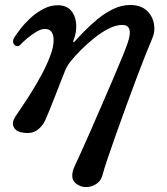

<svg xmlns="http://www.w3.org/2000/svg" viewBox="-20 -508 668 770"><path d="M302 238Q274 226 270.5 205Q267 184 280 157Q287 142 304 105Q321 68 343 17.5Q365 -33 389 -88.5Q413 -144 435 -195Q457 -246 472.5 -284.5Q488 -323 493 -339Q516 -408 470 -408Q445 -408 415.5 -393Q386 -378 357.5 -355Q329 -332 304.5 -307.5Q280 -283 265 -264Q251 -248 242 -227Q237 -215 226.5 -188Q216 -161 203.5 -129Q191 -97 179.5 -68.5Q168 -40 160 -23Q148 2 125 16.5Q102 31 62 22Q42 17 34.5 0.5Q27 -16 40 -38Q45 -46 62.5 -71.5Q80 -97 102.5 -132.5Q125 -168 146 -207Q167 -246 181 -282.5Q195 -319 195 -347Q195 -392 160 -392Q145 -392 125 -380Q105 -368 87.5 -353Q70 -338 62 -329Q55 -321 46 -323.5Q37 -326 33.5 -335.5Q30 -345 37 -357Q45 -370 61.5 -391.5Q78 -413 101.5 -435Q125 -457 153.5 -472Q182 -487 212 -487Q246 -487 264.5 -466Q283 -445 285.5 -412Q288 -379 274 -344Q273 -340 274.5 -339Q276 -338 279 -341Q294 -358 318 -382.5Q342 -407 371.5 -431.5Q401 -456 434.5 -472Q468 -488 502 -488Q544 -488 568 -466Q592 -444 597.5 -412Q603 -380 589 -350Q581 -332 564.5 -290.5Q548 -249 527.5 -194.5Q507 -140 485.5 -81Q464 -22 444.5 33Q425 88 411 129.5Q397 171 392 191Q386 215 370 227Q354 239 335.5 241.5Q317 244 302 238Z"/></svg>

Font: Zen Old Mincho SemiBold
Style: Regular
Weight: 600
Version: Version 1.500